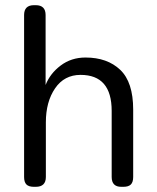

<svg xmlns="http://www.w3.org/2000/svg" viewBox="-20 -721 604 741"><path d="M111 -701H118Q156 -701 156 -663V-393Q173 -437 214 -468Q255 -499 310 -499Q394 -499 444 -451.5Q494 -404 494 -298V-38Q494 -18 485 -9Q476 0 456 0H448Q411 0 411 -38V-293Q411 -432 291 -432Q228 -432 192.5 -380Q157 -328 157 -249V-38Q157 0 118 0H111Q91 0 82 -9Q73 -18 73 -38V-663Q73 -701 111 -701Z"/></svg>

Font: Merge One
Style: Regular
Weight: 400
Designer: Kosal Sen
Foundry: Philatype
Version: Version 1.001